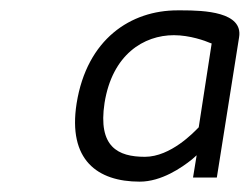

<svg xmlns="http://www.w3.org/2000/svg" viewBox="-20 -711 483 371"><path d="M128 -511C111 -402 168 -360 250 -360C292 -360 331 -387 351 -403L360 -411L353 -368H399L442 -639C450 -688 375 -691 331 -691H323C233 -691 148 -636 128 -511ZM182 -512C197 -606 258 -643 316 -643C347 -643 377 -632 386 -628L389 -627L364 -465L362 -463C355 -456 310 -408 260 -408C208 -408 169 -427 182 -512Z"/></svg>

Font: Charger Sport
Style: LitExtObl
Weight: 300
Designer: Jasper
Foundry: Cannot Into Space Fonts
Version: Version 1.1